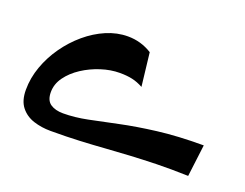

<svg xmlns="http://www.w3.org/2000/svg" viewBox="-77 -563 929 727"><g transform="rotate(20 387.5 -199.5)"><path d="M176 18.2Q139 18.2 106.8 7.8Q74.5 -2.8 54.8 -27.9Q35 -53 35 -96.5Q35 -144 51.6 -190.4Q68.2 -236.8 97.2 -277.9Q126.2 -319 163.6 -350.6Q201 -382.2 243.5 -400.4Q286 -418.5 329.8 -418.5Q382.5 -418.5 427 -390.5L442.5 -256.2Q420 -268.5 398.5 -273.2Q377 -278 348.2 -278Q311.5 -278 272.9 -265.6Q234.2 -253.2 201.1 -231.6Q168 -210 147.4 -181.6Q126.8 -153.2 126.8 -120.5Q126.8 -87.5 146.2 -74Q165.8 -60.5 197.5 -60.5Q243.8 -60.5 295.6 -71Q347.5 -81.5 410.6 -95Q473.8 -108.5 554.5 -118.6Q635.2 -128.8 740 -128.8L724 0Q652 -2.2 595.5 -0.8Q539 0.8 490.4 3.4Q441.8 6 394.5 9.5Q347.2 13 294.5 15.6Q241.8 18.2 176 18.2Z"/></g></svg>

Font: Marhey Light
Style: Regular
Weight: 300
Designer: Nur Syamsi & Bustanul Arifin
Foundry: Namelatype
Version: Version 1.000